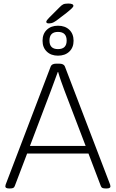

<svg xmlns="http://www.w3.org/2000/svg" viewBox="-20 -1061 653 1083"><path d="M31 2Q10 2 10 -10Q10 -13 12 -20L266 -686Q272 -702 298 -702H313Q340 -702 346 -686L601 -20Q603 -13 603 -10Q603 2 582 2H576Q565 2 558.5 -0.5Q552 -3 549 -11L479 -195H133L63 -11Q60 -3 53.5 -0.5Q47 2 36 2ZM268 -552 149 -238H463L343 -552Q333 -579 324 -604.5Q315 -630 308 -655H306Q296 -630 287.5 -605Q279 -580 268 -552ZM307 -747Q268 -747 244 -770Q220 -793 220 -831Q220 -870 244 -893Q268 -916 307 -916Q347 -916 371 -893Q395 -870 395 -831Q395 -793 371 -770Q347 -747 307 -747ZM307 -784Q356 -784 356 -832Q356 -881 307 -881Q259 -881 259 -832Q259 -784 307 -784ZM256 -929Q241 -929 241 -938Q241 -942 246 -948.5Q251 -955 257 -961L314 -1018Q327 -1032 336.5 -1036.5Q346 -1041 365 -1041Q394 -1041 394 -1028Q394 -1023 385.5 -1014.5Q377 -1006 356 -989L305 -950Q289 -938 279 -933.5Q269 -929 256 -929Z"/></svg>

Font: Asap ExtraLight
Style: Regular
Weight: 200
Designer: Pablo Cosgaya
Foundry: Omnibus-Type
Version: Version 3.001; ttfautohint (v1.8.4.7-5d5b)